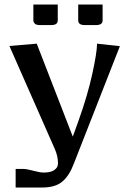

<svg xmlns="http://www.w3.org/2000/svg" viewBox="-20 -670 577 857"><path d="M237.8 -579.1Q237.8 -558.1 209 -558.1H158.2Q141.6 -558.1 135.3 -564.7Q128.9 -571.3 128.9 -579.1V-649.9H237.8ZM438 -579.1Q438 -558.1 409.2 -558.1H357.9Q329.1 -558.1 329.1 -579.1V-649.9H438ZM22 -464.8 144 -475.1 304.2 -62 305.2 -61 330.1 -129.9Q371.6 -246.1 392.3 -341.6Q413.1 -437 413.1 -475.1L515.1 -463.9L310.1 59.1Q290.5 112.3 259.3 139.6Q228 167 168 167H49.8V84H83Q98.6 84 128.4 92Q158.2 100.1 172.9 100.1H176.8Q215.8 100.1 231.9 80.1Q238.8 71.8 238.8 58.1Q238.8 27.8 225.1 -3.9Z"/></svg>

Font: Resagokr
Style: Bold
Weight: 600
Designer: gluk
Foundry: gluk
Version: Version 0.95